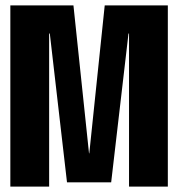

<svg xmlns="http://www.w3.org/2000/svg" viewBox="-20 -695 671 715"><path d="M18.5 0V-675H253.5L311.5 -124H312.5L370 -675H605V0H460.5V-570H458.5L394 -16H229.5L165.5 -570H163V0Z"/></svg>

Font: Anybody Condensed Regular
Style: Bold
Weight: 700
Width: 3
Designer: Tyler Finck
Foundry: Etcetera Type Company
Version: Version 1.010; ttfautohint (v1.8.3) -l 8 -r 50 -G 200 -x 14 